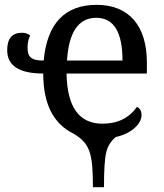

<svg xmlns="http://www.w3.org/2000/svg" viewBox="-20 -566 679 796"><path d="M460 2C526.4 -12.2 566.9 -53.7 566.9 -88.9C566.9 -105 560.5 -116.2 547.9 -123C515.1 -76.7 467.8 -53.2 404.8 -53.2C307.6 -53.2 258.3 -122.6 255.9 -261.2H588.9V-307.1C588.9 -460 513.7 -545.9 380.9 -545.9C248.5 -545.9 175.3 -468.8 161.1 -314.9C106.9 -314.9 94.2 -331.1 94.2 -370.1C94.2 -387.7 97.7 -403.8 105 -418.9C95.7 -426.3 84.5 -430.2 71.8 -430.2C30.3 -430.2 9.8 -406.2 9.8 -357.9C9.8 -293.5 59.6 -261.2 159.2 -261.2C159.2 -136.2 200.7 -53.2 284.2 -12.2C353 28.3 365.2 69.3 365.2 210H411.1C411.1 139.6 414.1 91.8 420.4 65.9C426.3 40 439.5 19 460 2ZM257.8 -314.9C265.1 -433.1 305.7 -492.2 378.9 -492.2C451.7 -492.2 487.8 -433.1 487.8 -314.9Z"/></svg>

Font: The Erased English
Style: Regular
Weight: 400
Designer: Monotype Design team + ligartures altered by 180 Amsterdam
Foundry: Monotype Imaging Inc.
Version: Version 1.030;Glyphs 3.1.2 (3151)